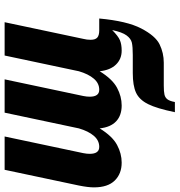

<svg xmlns="http://www.w3.org/2000/svg" viewBox="-1 -547 776 830"><g transform="rotate(-90 387.0 -132.0)"><path d="M486 54H564Q600 54 617.5 50Q635 46 649 27Q663 8 672 -35Q646 -9 628 -1.5Q610 6 583 6Q547 6 523 -18.5Q499 -43 494 -89Q460 -34 422.5 -14Q385 6 346 6Q303 6 277.5 -18Q252 -42 247 -89Q213 -34 175.5 -14Q138 6 99 6Q51 6 21.5 -24Q-8 -54 -8 -114Q-8 -139 0 -179L68 -500H212L140 -160Q137 -145 137 -132Q137 -91 167 -91Q195 -91 215 -114.5Q235 -138 247 -179L315 -500H459L387 -160Q384 -145 384 -132Q384 -91 414 -91Q442 -91 462 -114.5Q482 -138 494 -179L562 -500H706L634 -160Q630 -145 630 -128Q630 -108 639.5 -99.5Q649 -91 671 -91H722Q711 29 679 90.5Q647 152 610 170Q573 188 531 188H462H432Q406 188 393 191Q380 194 372.5 204Q365 214 361 236H317Q333 158 352 120Q371 82 401.5 68Q432 54 486 54Z"/></g></svg>

Font: Lobster
Style: Regular
Weight: 400
Designer: Impallari Type
Foundry: Impallari Type
Version: Version 2.100